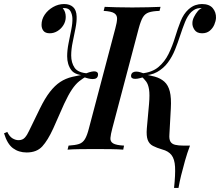

<svg xmlns="http://www.w3.org/2000/svg" viewBox="-64 -742 1091 952"><path d="M493 -106Q485 -76 483.5 -58Q482 -40 497 -31Q512 -22 551 -20L547 0Q523 -2 485.5 -2.5Q448 -3 408 -3Q368 -3 331.5 -2.5Q295 -2 271 0L276 -20Q309 -22 327.5 -28Q346 -34 357 -52Q368 -70 377 -106L508 -602Q516 -631 516.5 -649Q517 -667 502.5 -676.5Q488 -686 450 -688L455 -708Q477 -707 514.5 -706Q552 -705 592 -705Q632 -705 669 -706Q706 -707 732 -708L727 -688Q693 -687 674 -680.5Q655 -674 644.5 -656.5Q634 -639 624 -602ZM649 -360Q643 -358 630 -354.5Q617 -351 606 -351Q596 -351 590.5 -355Q585 -359 586 -369Q588 -379 595 -383Q602 -387 611 -387Q621 -387 631 -384Q641 -381 649 -378ZM928 -702Q913 -701 903.5 -696Q894 -691 884 -682Q866 -664 853.5 -633Q841 -602 829.5 -566.5Q818 -531 804 -496Q790 -461 768.5 -432Q747 -403 715 -385Q683 -367 636 -368L638 -378Q690 -383 721.5 -409.5Q753 -436 772 -475Q791 -514 804 -557Q817 -600 831.5 -636.5Q846 -673 870 -695Q888 -711 905 -716.5Q922 -722 937 -722Q974 -722 991 -701.5Q1008 -681 1007 -653Q1006 -637 998.5 -619.5Q991 -602 976 -589.5Q961 -577 938 -577Q912 -577 900.5 -594Q889 -611 890 -628Q890 -642 898 -658Q906 -674 916.5 -686.5Q927 -699 937 -701Q935 -701 933 -701.5Q931 -702 928 -702ZM-28 -88Q-17 -65 -2 -56Q13 -47 28 -47Q48 -47 59.5 -60Q71 -73 80 -93L134 -204Q159 -255 183.5 -286.5Q208 -318 234.5 -335.5Q261 -353 294.5 -361Q328 -369 372 -375L368 -365Q347 -354 328.5 -339Q310 -324 292.5 -298Q275 -272 254 -227L200 -105Q173 -46 145.5 -16Q118 14 68 14Q29 14 0.5 -7Q-28 -28 -44 -81ZM362 -378Q396 -391 410 -387.5Q424 -384 422 -370Q420 -350 396 -350Q386 -350 373.5 -353Q361 -356 352 -360ZM254 -702Q253 -702 251 -702Q249 -702 247 -701Q255 -693 258.5 -681.5Q262 -670 262 -658Q262 -636 250.5 -617.5Q239 -599 221 -588Q203 -577 183 -577Q161 -577 151.5 -589Q142 -601 142 -619Q142 -646 157.5 -669Q173 -692 199 -707Q225 -722 254 -722Q282 -722 298.5 -707Q315 -692 316 -660Q317 -636 310.5 -602.5Q304 -569 296.5 -533.5Q289 -498 289 -467Q289 -431 306 -406Q323 -381 373 -378L369 -368Q310 -367 289.5 -394.5Q269 -422 269 -463Q269 -493 276 -528Q283 -563 289.5 -595.5Q296 -628 295 -652Q294 -671 285.5 -686.5Q277 -702 254 -702ZM740 -1Q713 -9 694.5 -18.5Q676 -28 668.5 -48Q661 -68 664 -105L675 -227Q679 -273 675 -298.5Q671 -324 660.5 -338Q650 -352 635 -365L637 -375Q675 -370 703.5 -362Q732 -354 751 -337Q770 -320 778 -288.5Q786 -257 783 -204L776 -76Q774 -52 781 -40Q788 -28 804.5 -24Q821 -20 847 -20H878Q864 17 853.5 54.5Q843 92 834 128Q830 143 827.5 156.5Q825 170 821 190H799Q806 124 804 85.5Q802 47 786.5 27Q771 7 740 -1Z"/></svg>

Font: Playfair Display Medium
Style: Italic
Weight: 500
Italic angle: -14°
Designer: Claus Eggers Sørensen
Foundry: Claus Eggers Sørensen
Version: Version 1.203